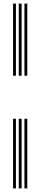

<svg xmlns="http://www.w3.org/2000/svg" viewBox="-20 -930 225 1070"><path d="M116.2 -508V-910H132V-508ZM52.8 -508V-910H68.8V-508ZM84.5 -508V-910H100.5V-508ZM116.2 120V-268H132V120ZM52.8 120V-268H68.8V120ZM84.5 120V-268H100.5V120Z"/></svg>

Font: Big Shoulders Inline Text Thin
Style: Regular
Weight: 400
Version: Version 2.002